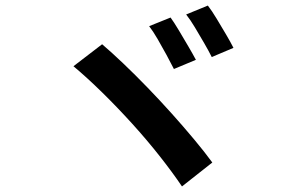

<svg xmlns="http://www.w3.org/2000/svg" viewBox="-20 -752 1040 690"><path d="M593 -689Q606 -671 623 -642.5Q640 -614 657 -585Q674 -556 684 -537L605 -504Q594 -526 578.5 -554.5Q563 -583 546.5 -611.5Q530 -640 516 -658ZM727 -732Q741 -714 758.5 -685Q776 -656 792.5 -628Q809 -600 819 -580L741 -547Q730 -569 713.5 -597.5Q697 -626 680.5 -653.5Q664 -681 649 -700ZM347 -593Q381 -564 423 -524Q465 -484 510 -437.5Q555 -391 598 -343Q641 -295 678.5 -250Q716 -205 743 -168L634 -82Q601 -131 555 -189.5Q509 -248 455.5 -307Q402 -366 347.5 -419.5Q293 -473 244 -514Z"/></svg>

Font: Noto Sans SC Thin SemiBold
Style: Regular
Weight: 600
Version: Version 2.004-H2;hotconv 1.0.118;makeotfexe 2.5.65603